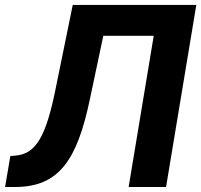

<svg xmlns="http://www.w3.org/2000/svg" viewBox="-42 -747 804 767"><path d="M-21.7 0H18.1C193.2 0 266 -106.9 317.1 -350.9L370.7 -604H572.1L471.9 0H621.4L742.2 -727.3H248.6L182.5 -403.8C142.8 -201 101.6 -132.1 19.9 -125.4L-0.7 -123.6Z"/></svg>

Font: Margiela Sans
Style: Bold Italic
Weight: 700
Italic angle: -9.39999°
Designer: Stefan Endress, Andreas Faust
Version: Version 1.100;FEAKit 1.0